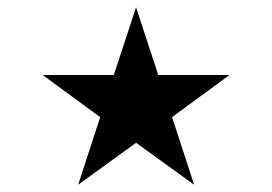

<svg xmlns="http://www.w3.org/2000/svg" viewBox="-20 -697 741 523"><path d="M96.2 -492.7H290L350.6 -677.2L411.1 -492.7H605L448.7 -377.9L508.8 -193.8L350.6 -308.1L192.9 -193.8L252.9 -377.9Z"/></svg>

Font: Vazir Light FD-WOL-UI
Style: Light-FD-WOL-UI
Weight: 300
Designer: Saber Rastikerdar
Foundry: Saber Rastikerdar
Version: Version 30.0.0